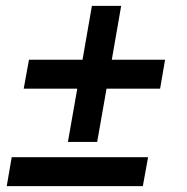

<svg xmlns="http://www.w3.org/2000/svg" viewBox="-20 -622 639 656"><path d="M212 -137H312L344 -319H527L544 -418H362L394 -602H294L262 -418H79L61 -319H244ZM3 14H468L486 -85H20Z"/></svg>

Font: Uncut Sans Semibold
Style: Italic
Weight: 600
Italic angle: -10°
Designer: Kasper Nordkvist
Foundry: Uncut Type
Version: Version 1.111;FEAKit 1.0